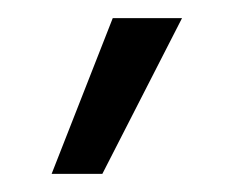

<svg xmlns="http://www.w3.org/2000/svg" viewBox="-20 -800 249 212"><path d="M37 -608 104.5 -780H181L93 -608Z"/></svg>

Font: Mohave Light
Style: Regular
Weight: 400
Version: Version 2.003